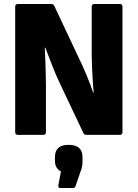

<svg xmlns="http://www.w3.org/2000/svg" viewBox="-20 -675 689 961"><path d="M69 0Q56 0 56 -14V-641Q56 -655 69 -655H237Q248 -655 252 -645L372 -390Q393 -348 413.5 -298.5Q434 -249 446 -212H449Q446 -239 444 -274Q442 -309 440.5 -344Q439 -379 439 -405V-641Q439 -655 452 -655H580Q593 -655 593 -641V-14Q593 0 580 0H412Q402 0 397 -10L281 -255Q261 -296 241.5 -346.5Q222 -397 207 -436H204Q206 -408 207 -372.5Q208 -337 209 -301.5Q210 -266 210 -238V-14Q210 0 196 0ZM281 266Q271 266 272 253L285 183Q272 177 263.5 163.5Q255 150 255 129V111Q255 50 323 50Q393 50 393 111V131Q393 145 391 157Q389 169 383 184L358 257Q355 266 345 266Z"/></svg>

Font: Sofia Sans Semi Condensed Black
Style: Regular
Weight: 900
Designer: Botio Nikoltchev, Ani Petrova
Foundry: lettersoup
Version: Version 4.100; ttfautohint (v1.8.4.7-5d5b)